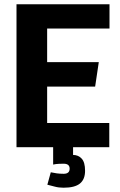

<svg xmlns="http://www.w3.org/2000/svg" viewBox="-20 -687 560 896"><path d="M57 -667H491V-554H200V-397H441L424 -283H200V-113H490V0H57ZM277 77Q270 77 255.5 77.5Q241 78 228 81V0H321V36Q345 36 361 53Q377 70 377 110Q377 150 353 169.5Q329 189 277 189Q254 189 236 184Q218 179 201 175L217 117Q230 120 245 122Q260 124 277 124Q305 124 305 100Q305 77 277 77Z"/></svg>

Font: Epunda Sans
Style: Bold
Weight: 700
Designer: Simon Atzbach
Foundry: typofactur
Version: Version 2.204; ttfautohint (v1.8.4.7-5d5b)